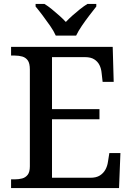

<svg xmlns="http://www.w3.org/2000/svg" viewBox="-20 -951 669 971"><path d="M36 0V-44H55Q75 -44 92 -48.5Q109 -53 120 -67Q131 -81 131 -110V-599Q131 -631 120.5 -645.5Q110 -660 93 -665Q76 -670 55 -670H36V-714H550L555 -537H499L494 -581Q492 -604 483 -622Q474 -640 456.5 -651Q439 -662 411 -662H243V-399H483V-348H243V-52H437Q467 -52 485 -63.5Q503 -75 513 -93Q523 -111 526 -133L533 -177H589L582 0ZM262 -771Q252 -794 233.5 -820.5Q215 -847 195.5 -873Q176 -899 160 -918V-931H205Q223 -920 242 -904.5Q261 -889 279.5 -872.5Q298 -856 313 -840Q328 -856 346.5 -872.5Q365 -889 384.5 -904.5Q404 -920 422 -931H467V-918Q452 -899 432 -873Q412 -847 394 -820.5Q376 -794 365 -771Z"/></svg>

Font: ET Text
Style: Regular
Weight: 470
Designer: Monotype Design Team
Foundry: Monotype Imaging Inc.
Version: Version 2.009